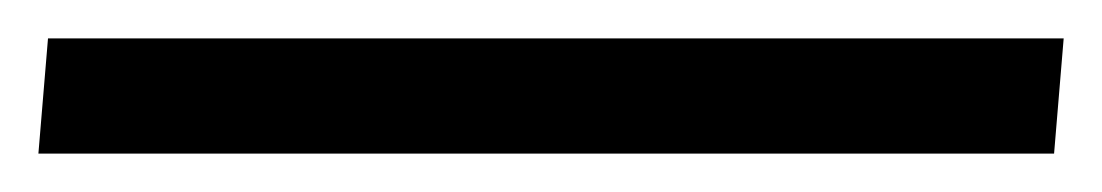

<svg xmlns="http://www.w3.org/2000/svg" viewBox="-30 75 574 100"><path d="M-5 95H524L519 155H-10Z"/></svg>

Font: Roboto Serif
Style: Italic
Weight: 400
Italic angle: -10°
Designer: Greg Gazdowicz
Foundry: Commercial Type
Version: Version 1.008